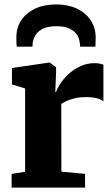

<svg xmlns="http://www.w3.org/2000/svg" viewBox="-20 -848 508 868"><path d="M32.5 0V-62L93.5 -71.5V-448L34 -466.5V-540.5L200.5 -565H205L233.5 -544V-520L230 -432.5H233.5Q238 -447.5 252.2 -469.2Q266.5 -491 289.5 -512.5Q312.5 -534 342.5 -548.2Q372.5 -562.5 408 -562.5Q421.5 -562.5 431.5 -560.2Q441.5 -558 447.5 -555.5V-390Q436 -399 417.2 -404Q398.5 -409 366.5 -409Q340.5 -409 319.2 -404Q298 -399 282.5 -392Q267 -385 257 -378L257.5 -72L364.5 -62V0ZM235 -828Q287.5 -828 327.5 -809Q367.5 -790 390 -756.2Q412.5 -722.5 412.5 -678.5Q412.5 -669 412 -656.5Q411.5 -644 411.5 -637H342Q342.5 -641 342 -646.2Q341.5 -651.5 340 -657.5Q338 -676.5 326.8 -692.8Q315.5 -709 293.2 -719.2Q271 -729.5 235 -729.5Q198.5 -729.5 176 -719Q153.5 -708.5 142.5 -692.2Q131.5 -676 128 -657Q127.5 -651.5 127.2 -646.2Q127 -641 127 -637H56Q54.5 -644 54.2 -656.5Q54 -669 54 -679.5Q54 -723 76.2 -756.5Q98.5 -790 139 -809Q179.5 -828 235 -828Z"/></svg>

Font: Merriweather 28pt Black
Style: Regular
Weight: 900
Version: Version 2.100